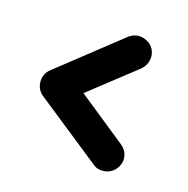

<svg xmlns="http://www.w3.org/2000/svg" viewBox="-59 -573 405 414"><g transform="rotate(15 144.0 -365.5)"><path d="M241 -251C241 -269 229 -278 227 -280L120 -366L227 -450C240 -461 241 -476 241 -479C241 -506 217 -516 204 -516C193 -516 185 -511 181 -508L38 -395C29 -388 24 -378 24 -366C24 -354 29 -344 38 -337L181 -223C190 -215 199 -215 204 -215C227 -215 241 -235 241 -251Z"/></g></svg>

Font: LS
Style: RegularAlt
Weight: 500
Designer: BSozoo
Foundry: BSozoo
Version: Version 001.000